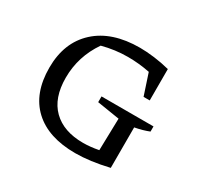

<svg xmlns="http://www.w3.org/2000/svg" viewBox="-120 -682 872 838"><g transform="rotate(30 316.0 -263.0)"><path d="M347 7Q211 7 137 -62Q63 -131 63 -260Q63 -387 142.5 -460Q222 -533 363 -533Q396 -533 435.5 -528Q475 -523 514 -513V-355H483L448 -461Q393 -472 337 -472Q273 -472 209 -455Q147 -365 147 -258Q147 -156 201.5 -102.5Q256 -49 354 -49Q390 -49 432 -57L436 -218L323 -236V-265H585V-239Q570 -233 552.5 -228Q535 -223 514 -219V-15Q420 7 347 7Z"/></g></svg>

Font: Piazzolla SC
Style: Regular
Weight: 400
Designer: Juan Pablo del Peral
Foundry: Huerta Tipografica
Version: Version 1.330